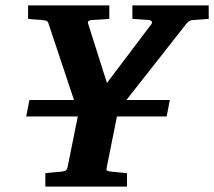

<svg xmlns="http://www.w3.org/2000/svg" viewBox="-20 -691 793 711"><path d="M689 -616.2Q683.6 -615.2 678.5 -611.1Q673.3 -606.9 670.9 -604L448.2 -320.8H608.9L597.2 -259.8H413.1L375 -69.8Q372.6 -61 377.4 -58.6Q382.3 -56.2 393.1 -55.2Q401.9 -54.7 411.1 -53.7Q419.4 -52.7 429.4 -51.8Q439.5 -50.8 450.2 -49.8V0H147.9V-49.8Q157.7 -50.8 168 -51.8Q178.2 -52.7 186.5 -53.7Q195.8 -54.7 205.1 -55.2Q214.8 -56.2 221.2 -58.6Q227.5 -61 230 -70.8L268.1 -259.8H77.1L88.9 -320.8H253.9L159.2 -605Q156.7 -613.3 149.9 -614.7Q143.1 -616.2 133.8 -617.2Q126.5 -617.2 117.7 -618.2Q110.4 -618.7 101.3 -619.4Q92.3 -620.1 84 -621.1V-670.9H384.8V-621.1Q373.5 -620.1 362.5 -619.4Q351.6 -618.7 342.8 -618.2Q332.5 -617.2 323.2 -617.2Q314.9 -617.2 309.1 -614Q303.2 -610.8 307.1 -601.1L376 -383.8L541 -602.1Q543.9 -606 542 -611.1Q540 -616.2 528.8 -617.2L470.2 -621.1V-670.9H752.9V-621.1Z"/></svg>

Font: Charis SIL CyrE
Style: Bold Italic
Weight: 700
Italic angle: -11°
Foundry: SIL International
Version: Version 5.000